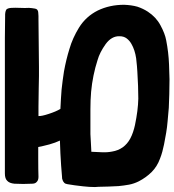

<svg xmlns="http://www.w3.org/2000/svg" viewBox="-21 -753 715 787"><path d="M671.9 -488.3Q671.9 -488.3 671.9 -488.3Q672.9 -458 673.8 -427.7Q673.8 -396.5 672.9 -366.2Q671.9 -338.9 670.9 -311.5Q668.9 -283.2 666 -255.9Q664.1 -232.4 660.2 -209Q656.2 -184.6 651.4 -161.1Q648.4 -146.5 644.5 -131.8Q640.6 -117.2 634.8 -102.5Q623 -70.3 600.6 -47.9Q578.1 -25.4 547.9 -9.8Q528.3 0 507.8 3.9Q486.3 7.8 464.8 9.8Q444.3 10.7 423.8 11.7Q403.3 11.7 382.8 12.7Q376 13.7 368.2 13.7Q345.7 13.7 319.3 10.7Q283.2 6.8 255.9 2Q247.1 1 242.2 -3.9Q236.3 -9.8 234.4 -18.6Q234.4 -20.5 233.4 -22.5Q233.4 -24.4 233.4 -26.4Q231.4 -50.8 229.5 -75.2Q227.5 -99.6 226.6 -124Q225.6 -137.7 225.6 -150.4Q224.6 -164.1 224.6 -176.8Q206.1 -168 181.6 -161.1Q156.2 -154.3 135.7 -150.4Q135.7 -147.5 135.7 -101.6Q135.7 -55.7 136.7 -28.3Q136.7 -14.6 129.9 -7.8Q124 0 110.4 0Q92.8 1 74.2 1Q56.6 1 38.1 0Q17.6 -2 8.8 -11.7Q-1 -20.5 -1 -42Q-1 -52.7 -1 -77.1Q-1 -100.6 -1 -131.8Q-1 -176.8 -1 -225.6Q-1 -273.4 -1 -297.9Q-1 -318.4 -1 -360.4Q-1 -403.3 -1 -452.1Q-1 -526.4 -1 -597.7Q0 -668 0 -687.5Q0 -689.5 0 -691.4Q0 -693.4 0 -694.3Q1 -709 5.9 -714.8Q11.7 -719.7 25.4 -720.7Q41 -721.7 61.5 -720.7Q82 -719.7 97.7 -720.7Q103.5 -720.7 109.4 -719.7Q116.2 -718.8 122.1 -717.8Q128.9 -716.8 131.8 -712.9Q135.7 -708 135.7 -702.1Q136.7 -695.3 136.7 -687.5Q136.7 -680.7 136.7 -673.8Q137.7 -626 137.7 -576.2Q137.7 -527.3 138.7 -478.5Q138.7 -465.8 138.7 -441.4Q137.7 -418 137.7 -390.6Q137.7 -349.6 136.7 -314.5Q136.7 -278.3 136.7 -277.3Q149.4 -276.4 178.7 -286.1Q209 -295.9 226.6 -306.6Q228.5 -348.6 231.4 -385.7Q235.4 -422.9 241.2 -460Q250 -508.8 263.7 -552.7Q276.4 -596.7 302.7 -639.6Q331.1 -685.5 379.9 -710Q428.7 -733.4 487.3 -733.4Q517.6 -732.4 542 -725.6Q565.4 -717.8 585 -705.1Q619.1 -682.6 636.7 -649.4Q655.3 -615.2 660.2 -587.9Q665 -563.5 668 -538.1Q670.9 -513.7 671.9 -488.3ZM532.2 -240.2Q532.2 -240.2 532.2 -240.2Q544.9 -300.8 545.9 -348.6Q545.9 -397.5 542 -459Q541 -479.5 537.1 -513.7Q532.2 -547.9 517.6 -573.2Q509.8 -586.9 498 -595.7Q486.3 -604.5 468.8 -604.5Q436.5 -605.5 412.1 -572.3Q387.7 -538.1 378.9 -506.8Q369.1 -476.6 362.3 -443.4Q355.5 -410.2 352.5 -377Q349.6 -343.8 349.6 -305.7Q349.6 -268.6 349.6 -261.7Q349.6 -241.2 349.6 -232.4Q349.6 -223.6 349.6 -203.1Q350.6 -185.5 351.6 -167Q352.5 -149.4 353.5 -130.9Q377 -129.9 397.5 -128.9Q418.9 -127.9 438.5 -131.8Q462.9 -135.7 482.4 -149.4Q501 -163.1 512.7 -184.6Q519.5 -197.3 524.4 -211.9Q529.3 -226.6 532.2 -240.2Z"/></svg>

Font: KARPATY Font
Style: Regular
Weight: 400
Designer: Inna Sieryk
Version: Version 1.1